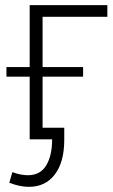

<svg xmlns="http://www.w3.org/2000/svg" viewBox="-20 -540 438 744"><path d="M95 0V-243H5V-280H95V-520H396V-475H145V-280H302V-243H145V-45H229V2Q229 88 192.5 136Q156 184 92 184Q56 184 16 168L28 127Q60 139 88 139Q136 139 159 101Q182 63 182 0Z"/></svg>

Font: Raleway Light
Style: Regular
Weight: 300
Designer: Matt McInerney, Pablo Impallari, Rodrigo Fuenzalida
Foundry: Matt McInerney, Pablo Impallari, Rodrigo Fuenzalida
Version: Version 4.026